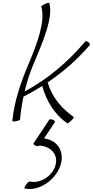

<svg xmlns="http://www.w3.org/2000/svg" viewBox="-20 -834 645 1333"><path d="M267 -788C296 -684 238 -534 184 -403C126 -268 78 -130 66 4C64 9 75 10 90 8C105 5 118 0 119 -4C124 -57 132 -110 143 -163C186 -185 230 -210 273 -237C303 -131 359 -39 447 22C449 24 462 16 474 4C487 -8 495 -19 492 -22C408 -80 340 -160 311 -262C419 -335 518 -421 603 -521C607 -525 603 -533 595 -540C586 -547 576 -550 572 -546C454 -406 311 -284 151 -199C167 -266 188 -332 216 -397C276 -539 352 -715 322 -813C322 -816 309 -814 294 -807C278 -800 266 -791 267 -788ZM322 -3 213 161C210 165 216 172 226 177C237 182 249 182 252 178L254 176C326 182 380 230 368 301C354 383 262 444 185 426C181 425 170 435 161 448C151 462 147 473 150 474C250 499 377 411 404 299C425 208 373 138 286 127L361 14C364 10 358 3 348 -2C337 -7 326 -7 322 -3Z"/></svg>

Font: Nupuram Thin Italic
Style: Regular
Weight: 100
Designer: Santhosh Thottingal (santhosh.thottingal@gmail.com)
Foundry: SMC
Version: Version 1.000